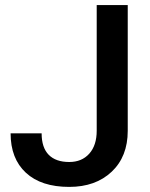

<svg xmlns="http://www.w3.org/2000/svg" viewBox="-20 -731 595 761"><path d="M22 0ZM363.3 -710.9H486.3V-212.4Q486.3 -110.4 422.6 -50.3Q358.9 9.8 254.4 9.8Q143.1 9.8 82.5 -46.4Q22 -102.5 22 -202.6H145Q145 -146 173.1 -117.4Q201.2 -88.9 254.4 -88.9Q304.2 -88.9 333.7 -121.8Q363.3 -154.8 363.3 -212.9Z"/></svg>

Font: Roboto Medium
Style: Regular
Weight: 500
Designer: Google
Version: Version 2.134; 2016; ttfautohint (v1.6)